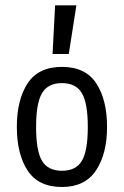

<svg xmlns="http://www.w3.org/2000/svg" viewBox="-20 -708 478 740"><path d="M44.9 -218.8Q44.9 -323.2 86.4 -386.7Q127.9 -450.2 218.8 -450.2Q309.6 -450.2 351.1 -386.7Q392.6 -323.2 392.6 -218.8Q392.6 -115.2 350.1 -51.3Q307.6 12.7 218.8 12.7Q127.9 12.7 86.4 -50.8Q44.9 -114.3 44.9 -218.8ZM318.4 -218.8Q318.4 -310.5 295.4 -349.1Q272.5 -387.7 218.8 -387.7Q165 -387.7 142.1 -349.1Q119.1 -310.5 119.1 -218.8Q119.1 -126 142.1 -87.9Q165 -49.8 218.8 -49.8Q272.5 -49.8 295.4 -87.9Q318.4 -126 318.4 -218.8ZM274.4 -687.5 245.1 -500H182.6L192.4 -687.5Z"/></svg>

Font: Sudo Var
Style: Regular
Weight: 400
Monospace: yes
Designer: Jens Kutilek
Foundry: Jens Kutilek
Version: Version 0.065;FEAKit 1.0